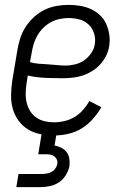

<svg xmlns="http://www.w3.org/2000/svg" viewBox="-20 -548 515 788"><path d="M202 8Q173 8 145.5 2.5Q118 -3 95 -17Q72 -31 56 -53Q40 -75 32.5 -101.5Q25 -128 25.5 -157Q26 -186 30 -215L51 -340Q55 -365 62.5 -389.5Q70 -414 84.5 -436.5Q99 -459 119 -477.5Q139 -496 162.5 -507.5Q186 -519 211.5 -523.5Q237 -528 261 -528Q285 -528 309 -524Q333 -520 353.5 -510.5Q374 -501 390.5 -485.5Q407 -470 416 -449.5Q425 -429 428.5 -405.5Q432 -382 428 -358Q425 -338 415.5 -319Q406 -300 391.5 -284Q377 -268 358.5 -256.5Q340 -245 320.5 -238.5Q301 -232 280.5 -229.5Q260 -227 240 -227Q203 -227 166 -228.5Q129 -230 94 -238L89 -206Q86 -186 85.5 -166Q85 -146 89.5 -127Q94 -108 103.5 -92.5Q113 -77 128.5 -66Q144 -55 163 -50.5Q182 -46 202 -46Q223 -46 244.5 -51Q266 -56 285.5 -67.5Q305 -79 320 -96Q335 -113 347 -133L396 -108Q381 -82 360.5 -59Q340 -36 314.5 -20.5Q289 -5 259.5 1.5Q230 8 202 8ZM250 -279Q269 -279 289 -284Q309 -289 325.5 -300.5Q342 -312 354 -329.5Q366 -347 369 -366Q373 -389 366 -411Q359 -433 343.5 -447.5Q328 -462 306.5 -468Q285 -474 261 -474Q243 -474 224.5 -470Q206 -466 189 -457Q172 -448 157.5 -433.5Q143 -419 133.5 -402.5Q124 -386 118.5 -368Q113 -350 110 -331L103 -293Q120 -288 138.5 -286.5Q157 -285 176 -284Q195 -283 213 -281Q231 -279 250 -279ZM47 220 56 166H154Q163 166 173 164Q183 162 191.5 157.5Q200 153 206.5 144.5Q213 136 215 126Q217 116 213.5 107.5Q210 99 202.5 93.5Q195 88 186 86.5Q177 85 167 85H137L151 0H212L204 49Q218 52 231.5 58.5Q245 65 253.5 76.5Q262 88 264.5 103Q267 118 265 134Q261 153 250 171Q239 189 221.5 200.5Q204 212 184 216Q164 220 145 220Z"/></svg>

Font: Iosevka QP Light
Style: Italic
Weight: 300
Italic angle: -9°
Designer: Belleve Invis
Foundry: Belleve Invis
Version: Version 20.0.0; ttfautohint (v1.8.4)